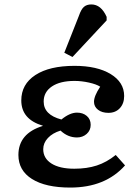

<svg xmlns="http://www.w3.org/2000/svg" viewBox="-20 -832 630 866"><path d="M297 14Q186 14 124.5 -24.5Q63 -63 63 -133Q63 -230 173 -264V-265Q76 -294 76 -379Q76 -452 139.5 -493.5Q203 -535 316 -535Q418 -535 479 -498Q540 -461 540 -399Q540 -365 520.5 -344Q501 -323 469 -323Q440 -323 422 -337Q404 -351 404 -373Q404 -399 432 -441Q415 -452 381.5 -459.5Q348 -467 316 -467Q251 -467 214 -442Q177 -417 177 -374Q177 -314 257 -293Q295 -324 327 -324Q354 -324 371.5 -309Q389 -294 389 -269Q389 -244 371 -228Q353 -212 327 -212Q286 -212 253 -243Q217 -232 196 -209.5Q175 -187 175 -159Q175 -118 212 -94.5Q249 -71 315 -71Q372 -71 416.5 -85.5Q461 -100 502 -133L544 -86Q455 14 297 14ZM307 -575 270 -594 336 -761Q346 -790 358.5 -801Q371 -812 392 -812Q436 -812 461 -756V-740Z"/></svg>

Font: Literata 7pt Medium
Style: Regular
Weight: 500
Designer: Latin by Veronika Burian and Jose Scaglione. Greek by Irene Vlachou. Cyrillic by Vera Evstafieva.
Foundry: TypeTogether
Version: Version 3.002